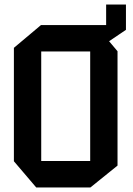

<svg xmlns="http://www.w3.org/2000/svg" viewBox="-20 -823 585 843"><path d="M139 0 41 -115V-613L160 -713H446V-803H533V-692L459 -642L496 -598V-96L377 0ZM161 -597V-116H376V-597Z"/></svg>

Font: Foldit Thin Medium
Style: Regular
Weight: 500
Version: Version 1.003